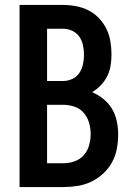

<svg xmlns="http://www.w3.org/2000/svg" viewBox="-20 -755 540 775"><path d="M59 0V-735H235Q261 -735 287.5 -730Q314 -725 337.5 -713Q361 -701 379.5 -681.5Q398 -662 409.5 -638.5Q421 -615 425.5 -588.5Q430 -562 430 -536Q430 -513 426.5 -490.5Q423 -468 413 -448Q403 -428 387.5 -411.5Q372 -395 352 -383Q377 -372 398 -355Q419 -338 432.5 -315Q446 -292 451.5 -265.5Q457 -239 457 -212Q457 -183 451.5 -154Q446 -125 432 -99.5Q418 -74 396 -54Q374 -34 348 -21.5Q322 -9 293 -4.5Q264 0 235 0ZM170 -428H235Q254 -428 272 -436.5Q290 -445 300.5 -461Q311 -477 315 -496Q319 -515 319 -534Q319 -553 315 -572Q311 -591 300.5 -606.5Q290 -622 272 -630.5Q254 -639 235 -639H170ZM170 -96H235Q258 -96 280 -103.5Q302 -111 317.5 -128Q333 -145 339.5 -168Q346 -191 346 -214Q346 -237 339.5 -259.5Q333 -282 318 -299.5Q303 -317 280.5 -324.5Q258 -332 235 -332H170Z"/></svg>

Font: Iosevka SS18
Style: Bold
Weight: 700
Monospace: yes
Designer: Belleve Invis
Foundry: Belleve Invis
Version: Version 25.1.1; ttfautohint (v1.8.4)